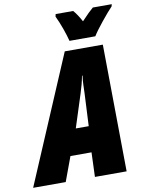

<svg xmlns="http://www.w3.org/2000/svg" viewBox="-156 -999 807 1068"><g transform="rotate(-10 247.0 -465.0)"><path d="M234 -284 294 -471Q302 -496 308 -518.5Q314 -541 319 -567H322Q318 -539 317.5 -515.5Q317 -492 316 -468L307 -284ZM-57 0H127L178 -138H297L292 0H471L463 -717H248ZM284 -770H430Q447 -798 485.5 -845.5Q524 -893 548 -918L551 -930H444Q421 -911 377 -864Q355 -905 333 -930H234L231 -916Q247 -883 261.5 -842.5Q276 -802 284 -770Z"/></g></svg>

Font: Noto Sans Display Condensed Black
Style: Italic
Weight: 900
Width: 3
Italic angle: -192°
Designer: Monotype Design Team
Foundry: Monotype Imaging Inc.
Version: Version 1.900